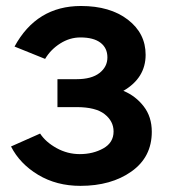

<svg xmlns="http://www.w3.org/2000/svg" viewBox="-20 -600 561 638"><path d="M16.6 -113.3 113.3 -156.2Q131.8 -127.9 168 -107.9Q204.1 -87.9 245.1 -87.9Q289.1 -87.9 323.2 -106.9Q357.4 -126 357.4 -163.1Q357.4 -197.3 327.6 -220.7Q297.9 -244.1 234.4 -244.1H170.9V-336.9H234.4Q284.2 -336.9 310.5 -357.4Q336.9 -377.9 336.9 -409.2Q336.9 -440.4 314 -458Q291 -475.6 247.1 -475.6Q211.9 -475.6 180.2 -455.6Q148.4 -435.5 129.9 -404.3L28.3 -445.3Q101.6 -580.1 249 -580.1Q345.7 -580.1 404.8 -534.7Q463.9 -489.3 463.9 -418Q463.9 -340.8 389.6 -297.9H390.6Q430.7 -281.2 457.5 -246.6Q484.4 -211.9 484.4 -162.1Q484.4 -78.1 417 -30.3Q349.6 17.6 247.1 17.6Q168 17.6 106.9 -19Q45.9 -55.7 16.6 -113.3Z"/></svg>

Font: Gothic A1
Style: Bold
Weight: 700
Version: Version 2.50